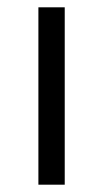

<svg xmlns="http://www.w3.org/2000/svg" viewBox="-20 -505 282 525"><path d="M85 0V-485H157V0Z"/></svg>

Font: Assistant
Style: Regular
Weight: 400
Designer: Hebrew By Ben Nathan, Latin by Paul Hunt
Version: Version 3.000